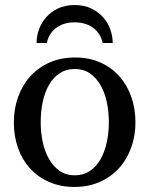

<svg xmlns="http://www.w3.org/2000/svg" viewBox="-20 -719 584 751"><path d="M405.8 -241.2Q405.8 -282.2 397.7 -319.8Q389.6 -357.4 373 -386.2Q356.4 -415 331.5 -432.1Q306.6 -449.2 272.9 -449.2Q238.3 -449.2 212.9 -432.1Q187.5 -415 171.1 -386.2Q154.8 -357.4 147 -319.8Q139.2 -282.2 139.2 -241.2Q139.2 -200.7 147.2 -163.1Q155.3 -125.5 171.9 -96.7Q188.5 -67.9 213.4 -50.5Q238.3 -33.2 272 -33.2Q306.2 -33.2 331.5 -50.3Q356.9 -67.4 373.3 -96.2Q389.6 -125 397.7 -162.6Q405.8 -200.2 405.8 -241.2ZM509.8 -240.2Q509.8 -187 492.9 -140.9Q476.1 -94.7 445.1 -60.8Q414.1 -26.9 369.9 -7.3Q325.7 12.2 271 12.2Q216.3 12.2 172.4 -7.1Q128.4 -26.4 97.7 -60.1Q66.9 -93.8 50.5 -139.9Q34.2 -186 34.2 -240.2Q34.2 -293.5 50.8 -339.8Q67.4 -386.2 98.6 -420.7Q129.9 -455.1 174.1 -474.6Q218.3 -494.1 273.9 -494.1Q329.6 -494.1 373.5 -474.1Q417.5 -454.1 447.8 -419.7Q478 -385.3 493.9 -339.1Q509.8 -293 509.8 -240.2ZM381.8 -550.8Q377 -572.3 366.2 -587.6Q355.5 -603 340.6 -612.8Q325.7 -622.6 308.1 -627.2Q290.5 -631.8 272 -631.8Q253.4 -631.8 235.8 -627.2Q218.3 -622.6 203.6 -612.8Q189 -603 178.2 -587.6Q167.5 -572.3 163.1 -550.8H123Q123 -577.1 132.3 -603.5Q141.6 -629.9 160.2 -651.1Q178.7 -672.4 206.5 -685.8Q234.4 -699.2 272 -699.2Q309.1 -699.2 336.9 -685.8Q364.7 -672.4 383.5 -651.1Q402.3 -629.9 411.6 -603.5Q420.9 -577.1 420.9 -550.8Z"/></svg>

Font: Charis SIL Eur
Style: Regular
Weight: 400
Foundry: SIL International
Version: Version 5.000